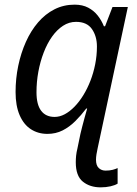

<svg xmlns="http://www.w3.org/2000/svg" viewBox="-20 -566 591 826"><path d="M413 240Q367 240 336.5 215.5Q306 191 306 132Q306 118 307.5 103.5Q309 89 313 73L326 10Q329 -2 333.5 -20.5Q338 -39 344 -60Q350 -81 355 -99H351Q329 -70 304 -45Q279 -20 249.5 -5Q220 10 184 10Q144 10 113 -10Q82 -30 64.5 -70.5Q47 -111 47 -170Q47 -228 58.5 -283Q70 -338 91.5 -386Q113 -434 144 -470Q175 -506 214.5 -526Q254 -546 301 -546Q335 -546 359.5 -533Q384 -520 400.5 -499Q417 -478 427 -453H432L464 -536H530L400 72Q397 85 395 98Q393 111 393 121Q393 146 405 157Q417 168 434 168Q452 168 465 164.5Q478 161 486 157V224Q475 231 455.5 235.5Q436 240 413 240ZM215 -63Q237 -63 258.5 -74.5Q280 -86 300.5 -107Q321 -128 338.5 -156.5Q356 -185 369 -218.5Q382 -252 389.5 -289.5Q397 -327 397 -366Q397 -410 375.5 -441Q354 -472 307 -472Q277 -472 251 -455Q225 -438 204 -408.5Q183 -379 168 -340Q153 -301 145 -257.5Q137 -214 137 -169Q137 -116 157 -89.5Q177 -63 215 -63Z"/></svg>

Font: Noto Sans Display
Style: Italic
Weight: 400
Italic angle: -12°
Designer: Monotype Design Team
Foundry: Monotype Imaging Inc.
Version: Version 2.003